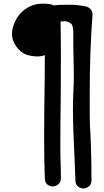

<svg xmlns="http://www.w3.org/2000/svg" viewBox="-20 -872 584 1073"><path d="M497.1 -794.9V-793.9V-793V-791Q481.4 -585.9 481.4 -341.8Q481.4 -197.3 482.4 -180.7Q491.2 -34.2 491.2 136.7Q491.2 163.1 467.8 175.8Q456.1 181.6 446.3 181.6Q435.5 181.6 424.8 175.8Q401.4 164.1 401.4 136.7Q400.4 92.8 396.5 9.8Q392.6 -73.2 390.6 -125Q387.7 -199.2 387.7 -256.8Q387.7 -311.5 389.6 -349.6Q392.6 -398.4 392.6 -449.2Q392.6 -482.4 391.6 -516.6Q389.6 -584 389.6 -620.1V-639.6V-658.2V-673.8V-695.3Q389.6 -710.9 384.8 -726.6Q382.8 -736.3 374 -742.2Q359.4 -752.9 338.9 -753.9Q332 -753.9 323.2 -752H321.3H318.4V-750Q320.3 -667 320.3 -548.8Q320.3 -383.8 319.3 -322.3Q317.4 -199.2 317.4 -100.6Q317.4 -47.9 317.4 -16.6Q317.4 14.6 318.4 24.4Q320.3 80.1 320.3 125Q320.3 151.4 296.9 164.1Q286.1 169.9 274.4 169.9Q264.6 169.9 253.9 165Q231.4 154.3 230.5 125Q226.6 28.3 226.6 -100.6Q226.6 -170.9 227.5 -252Q230.5 -451.2 230.5 -560.5V-563.5L227.5 -562.5Q206.1 -556.6 194.3 -556.6H192.4Q157.2 -556.6 127.9 -566.4Q111.3 -572.3 97.2 -584Q83 -595.7 71.3 -611.3Q59.6 -628.9 52.7 -646.5Q49.8 -655.3 48.3 -664.1Q46.9 -672.9 46.9 -681.6Q46.9 -690.4 47.9 -699.2V-700.2V-701.2Q61.5 -766.6 101.6 -804.7Q151.4 -851.6 217.8 -851.6Q265.6 -851.6 280.3 -841.8L282.2 -840.8L283.2 -841.8Q287.1 -842.8 307.6 -844.7Q331.1 -845.7 370.1 -845.7Q411.1 -845.7 460.9 -835.9Q475.6 -832 486.3 -820.3Q496.1 -808.6 497.1 -794.9Z"/></svg>

Font: sage sans
Style: Regular
Weight: 400
Version: Version 001.032